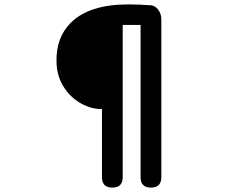

<svg xmlns="http://www.w3.org/2000/svg" viewBox="-20 -794 1040 870"><path d="M489 56Q442 56 442 9V-300H435Q396 -300 353 -322Q304 -348 274 -392Q237 -445 236 -515Q234 -624 300 -690Q383 -774 561 -774Q610 -774 666 -770Q684 -767 697 -750Q711 -731 711 -706V-353V9Q711 56 664 56Q617 56 617 9V-681H536V-312V9Q536 56 489 56Z"/></svg>

Font: GenSenRounded2 TW B
Style: Regular
Weight: 700
Version: Version 2.000;PS 2;hotconv 16.6.51;makeotf.lib2.5.65220 DEVE